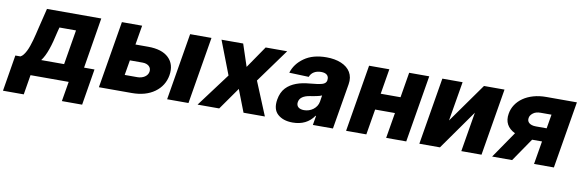

<svg xmlns="http://www.w3.org/2000/svg" viewBox="-105 -966 4650 1538"><g transform="rotate(10 2220.5 -196.5)"><path d="M-53.6 160.9 -5 -133.9H36.2Q49.4 -140.3 60.5 -154.7Q71.7 -169 81.5 -188.6Q91.3 -208.1 99.4 -231.9Q107.6 -255.7 114.7 -280.9Q121.8 -306.1 127.8 -331.5Q133.9 -356.9 139.2 -379.6L179.7 -545.5H621.4L554 -133.9H638.8L590.2 160.9H425.4L452.4 0H142L115.4 160.9ZM391.7 -133.9 438.6 -416.2H304L294.4 -379.6Q284.8 -335.9 275 -299.2Q265.3 -262.4 254.6 -232.1Q244 -201.7 231.9 -177.4Q219.8 -153.1 205.3 -133.9Z M698.2 0 789.1 -545.5H953.8L927.2 -387.8H1030.5Q1143.1 -387.8 1197.8 -335.2Q1252.8 -282.3 1238.3 -192.1Q1223 -104.4 1150.6 -52.2Q1078.1 0 965.6 0ZM1344.1 -545.5H1517.8L1426.8 0H1253.2ZM884.6 -132.8H987.6Q1004.6 -132.8 1019.9 -137.3Q1035.2 -141.7 1046.9 -149.5Q1058.6 -157.3 1066.2 -168.3Q1073.9 -179.3 1076 -192.5Q1078.1 -206.3 1074.2 -217.9Q1070.3 -229.4 1061.3 -237.6Q1052.2 -245.7 1038.9 -250.4Q1025.6 -255 1008.9 -255H905.2Z M1500.7 0 1704.5 -272.7 1599.4 -545.5H1775.6L1835.2 -365.8L1958.5 -545.5H2133.5L1935.7 -272.7L2048.3 0H1874.6L1804.3 -181.1L1676.8 0Z M2122.2 -151.3Q2132.5 -211.6 2166.2 -247.5Q2182.9 -265.3 2203.8 -278.4Q2224.8 -291.5 2248.8 -300.4Q2272.7 -309.3 2299 -314.6Q2325.3 -320 2353 -322.1Q2423.7 -328.1 2454.9 -337Q2486.2 -345.9 2490.8 -370.7V-372.5Q2495 -400.2 2479.2 -415Q2463.4 -429.7 2431.1 -429.7Q2396.7 -429.7 2372.7 -415Q2348.7 -400.2 2339.1 -373.6L2180 -379.3Q2202.4 -453.8 2272.7 -503.2Q2342.3 -552.6 2452.8 -552.6Q2521.7 -552.6 2572.8 -531.2Q2598.4 -520.6 2617.5 -505Q2636.7 -489.3 2648.8 -469.1Q2660.9 -448.9 2665 -424.2Q2669 -399.5 2664.1 -370.7L2601.9 0H2438.6L2451.3 -76H2447.1Q2388.5 9.2 2274.5 9.2Q2197.1 9.2 2152.7 -30.9Q2108.7 -70.7 2122.2 -151.3ZM2347.7 -104.4Q2367.9 -104.4 2386.9 -110.6Q2405.9 -116.8 2421.5 -128.6Q2437.1 -140.3 2448 -156.8Q2458.8 -173.3 2462.4 -193.9L2470.5 -245.7Q2462.7 -241.8 2452.1 -238.8Q2441.4 -235.8 2427.9 -233Q2414.1 -230.1 2401.1 -227.8Q2388.1 -225.5 2376.1 -223.7Q2337.4 -217.7 2314.8 -202.1Q2292.3 -186.4 2288 -159.8Q2285.9 -146.7 2289.2 -136.2Q2292.6 -125.7 2300.4 -118.8Q2308.2 -111.9 2320.3 -108.1Q2332.4 -104.4 2347.7 -104.4Z M2799.7 -545.5H2964.5L2930.4 -340.6H3091.6L3125.7 -545.5H3289.1L3198.2 0H3034.8L3069.6 -208.1H2908.4L2873.6 0H2708.8Z M3395.6 -545.5H3560.4L3506.4 -224.8L3734.4 -545.5H3901.3L3810.4 0H3646L3699.6 -321.7L3472.3 0H3304.7Z M4044.7 -215.6Q3998.2 -237.9 3978.7 -274.5Q3959.2 -311.1 3967.7 -360.8Q3974.1 -401.6 3996.6 -435.5Q4019.2 -469.5 4054.7 -494Q4090.2 -518.5 4137.4 -532Q4184.7 -545.5 4240.4 -545.5H4490.1L4399.1 0H4237.6L4269.2 -188.6H4188.6L4059.3 0H3896.7ZM4200.6 -298.7H4287.6L4306.8 -413H4218.8Q4179 -413 4156.6 -394.9Q4133.5 -376.8 4131 -355.1Q4128.9 -344.1 4131.9 -333.8Q4134.9 -323.5 4143.5 -315.7Q4152 -307.9 4166.2 -303.3Q4180.4 -298.7 4200.6 -298.7Z"/></g></svg>

Font: Inter P Extra Bold
Style: Italic
Weight: 800
Italic angle: 9.39999°
Designer: Rasmus Andersson
Foundry: rsms
Version: Version 3.018;git-588b23468